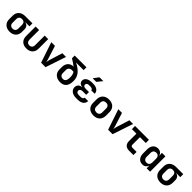

<svg xmlns="http://www.w3.org/2000/svg" viewBox="569 -2818 4861 4861"><g transform="rotate(45 3000.0 -387.5)"><path d="M299 10C438 10 527 -76 527 -206V-299C527 -376 485 -428 414 -440V-443H561V-550H299C160 -550 70 -464 70 -334V-206C70 -76 160 10 299 10ZM299 -99C233 -99 195 -139 195 -206V-334C195 -401 233 -441 299 -441C364 -441 402 -409 402 -334V-206C402 -139 364 -99 299 -99Z M900 10C1038 10 1125 -73 1125 -208V-550H1000V-209C1000 -139 962 -99 900 -99C837 -99 800 -139 800 -209V-550H675V-208C675 -73 760 10 900 10Z M1421 0H1580L1764 -550H1632L1527 -215C1515 -176 1506 -132 1501 -103C1497 -132 1486 -176 1473 -216L1367 -550H1236Z M2100 10C2250 12 2330 -72 2330 -256C2330 -426 2228 -536 2043 -629H2315V-730H1894V-632C1970 -586 2028 -547 2072 -512H2067C1950 -512 1870 -424 1870 -301V-208C1870 -78 1963 8 2100 10ZM2100 -99C2035 -99 1995 -139 1995 -208V-310C1995 -377 2036 -419 2100 -419H2162C2195 -370 2204 -320 2204 -256C2204 -143 2167 -99 2100 -99Z M2622 -645H2751L2866 -785H2728ZM2739 7C2869 7 2950 -56 2950 -156H2828C2828 -119 2794 -95 2739 -95H2675C2619 -95 2584 -121 2584 -164C2584 -206 2619 -233 2675 -233H2803V-332H2680C2629 -332 2597 -356 2597 -394C2597 -433 2630 -457 2682 -457H2732C2782 -457 2814 -436 2814 -403H2937C2936 -497 2857 -557 2732 -557H2682C2557 -557 2473 -501 2473 -413C2473 -351 2522 -305 2592 -302V-296C2510 -293 2457 -239 2457 -161C2457 -61 2544 7 2675 7Z M3300 9C3441 9 3530 -76 3530 -211V-339C3530 -474 3441 -559 3300 -559C3159 -559 3070 -474 3070 -339V-211C3070 -76 3159 9 3300 9ZM3300 -100C3234 -100 3195 -137 3195 -207V-343C3195 -413 3234 -450 3300 -450C3366 -450 3405 -413 3405 -343V-207C3405 -137 3366 -100 3300 -100Z M3821 0H3980L4164 -550H4032L3927 -215C3915 -176 3906 -132 3901 -103C3897 -132 3886 -176 3873 -216L3767 -550H3636Z M4565 0H4727V-113H4574C4542 -113 4523 -136 4523 -168V-437H4732V-550H4235V-437H4397V-165C4397 -63 4462 0 4565 0Z M5050 10C5127 10 5180 -30 5200 -99H5201V0H5323V-550H5198L5202 -451H5200C5180 -520 5126 -560 5050 -560C4942 -560 4870 -478 4870 -349V-200C4870 -72 4943 10 5050 10ZM5097 -98C5033 -98 4995 -137 4995 -206V-344C4995 -413 5033 -452 5097 -452C5161 -452 5198 -411 5198 -341V-209C5198 -139 5161 -98 5097 -98Z M5699 10C5838 10 5927 -76 5927 -206V-299C5927 -376 5885 -428 5814 -440V-443H5961V-550H5699C5560 -550 5470 -464 5470 -334V-206C5470 -76 5560 10 5699 10ZM5699 -99C5633 -99 5595 -139 5595 -206V-334C5595 -401 5633 -441 5699 -441C5764 -441 5802 -409 5802 -334V-206C5802 -139 5764 -99 5699 -99Z"/></g></svg>

Font: JetBrains Mono
Style: Bold
Weight: 558
Monospace: yes
Designer: Philipp Nurullin, Konstantin Bulenkov
Foundry: JetBrains
Version: Version 2.305